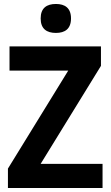

<svg xmlns="http://www.w3.org/2000/svg" viewBox="-20 -948 558 968"><path d="M262 -928C216 -928 185 -908 185 -855C185 -802 216 -782 262 -782C307 -782 338 -802 338 -855C338 -908 307 -928 262 -928ZM497 0V-122H185L489 -616V-714H28V-592H324L20 -98V0Z"/></svg>

Font: Noto Sans Sinhala UI SemiCondensed
Style: Bold
Weight: 700
Width: 4
Designer: Jelle Bosma - Monotype Design Team
Foundry: Monotype Imaging Inc.
Version: Version 2.006